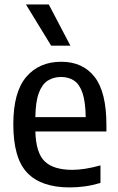

<svg xmlns="http://www.w3.org/2000/svg" viewBox="-20 -828 528 858"><path d="M291 9.5Q164.5 9.5 102 -55.5Q39.5 -120.5 39.5 -272.5Q39.5 -416.5 97.2 -484.2Q155 -552 253.5 -552Q350 -552 402.8 -484.2Q455.5 -416.5 455.5 -270V-240.5H138Q140.5 -144.5 180 -106.8Q219.5 -69 303 -69Q357.5 -69 429 -89V-10.5Q391.5 0.5 358 5Q324.5 9.5 291 9.5ZM253 -484Q219 -484 193.5 -467.8Q168 -451.5 153.5 -412.5Q139 -373.5 138 -304.5H363Q362 -373 348.8 -412.2Q335.5 -451.5 311 -467.8Q286.5 -484 253 -484ZM208.5 -624 96 -808H198L294.5 -624Z"/></svg>

Font: Encode Sans Semi Condensed Medium
Style: Regular
Weight: 500
Width: 4
Designer: Multiple Designers
Foundry: Impallari Type
Version: Version 3.000; ttfautohint (v1.8.3) -l 8 -r 50 -G 200 -x 14 